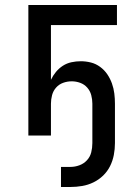

<svg xmlns="http://www.w3.org/2000/svg" viewBox="-20 -540 540 765"><path d="M223 205V125H261Q279 125 296.5 118.5Q314 112 326.5 98.5Q339 85 343.5 67Q348 49 348 30V-127Q348 -144 343.5 -161Q339 -178 327.5 -191Q316 -204 299.5 -210Q283 -216 266 -216Q248 -216 231.5 -210Q215 -204 203.5 -191Q192 -178 187.5 -161Q183 -144 183 -127V0H93V-520H446V-440H183V-222Q191 -239 203 -253.5Q215 -268 230.5 -278Q246 -288 264.5 -292Q283 -296 302 -296Q322 -296 342 -291Q362 -286 379 -273.5Q396 -261 407.5 -244Q419 -227 426 -207.5Q433 -188 435.5 -167.5Q438 -147 438 -127V30Q438 54 433.5 77.5Q429 101 418.5 122Q408 143 391 159.5Q374 176 352.5 186.5Q331 197 307.5 201Q284 205 261 205Z"/></svg>

Font: Iosevka SS18 Medium
Style: Regular
Weight: 500
Monospace: yes
Designer: Belleve Invis
Foundry: Belleve Invis
Version: Version 25.1.1; ttfautohint (v1.8.4)